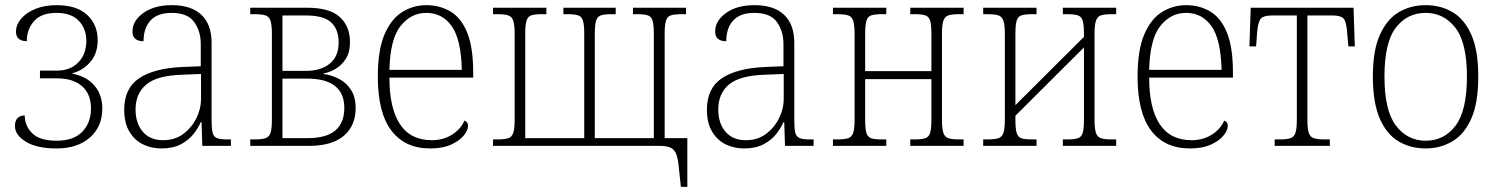

<svg xmlns="http://www.w3.org/2000/svg" viewBox="-20 -566 5802 745"><path d="M200 10Q123 10 80.5 -16Q38 -42 38 -77Q38 -117 76 -118Q76 -77 105.5 -48.5Q135 -20 200 -20Q266 -20 299.5 -55Q333 -90 333 -145Q333 -201 298.5 -231.5Q264 -262 201 -262H135V-292H201Q253 -292 284 -324Q315 -356 315 -408Q315 -454 286 -485Q257 -516 199 -516Q140 -516 112 -484Q84 -452 84 -406Q42 -407 42 -443Q42 -470 62 -493.5Q82 -517 117.5 -531.5Q153 -546 199 -546Q278 -546 318.5 -508Q359 -470 359 -410Q359 -358 330 -325Q301 -292 261 -282V-280Q315 -270 346 -234.5Q377 -199 377 -145Q377 -75 329 -32.5Q281 10 200 10Z M606 10Q568 10 535.5 -5.5Q503 -21 482.5 -54.5Q462 -88 462 -141Q462 -223 519.5 -262Q577 -301 686 -306L759 -309V-396Q759 -445 733.5 -480.5Q708 -516 646 -516Q591 -516 564 -486.5Q537 -457 537 -406Q494 -406 494 -444Q494 -485 536 -515.5Q578 -546 647 -546Q722 -546 761.5 -508.5Q801 -471 801 -400V-101Q801 -67 805 -51Q809 -35 822 -30Q835 -25 861 -25H876V0H765L762 -92H759Q749 -69 730.5 -45.5Q712 -22 681.5 -6Q651 10 606 10ZM613 -22Q659 -22 691.5 -46.5Q724 -71 742 -107.5Q760 -144 760 -181V-279L687 -276Q589 -273 547.5 -238Q506 -203 506 -141Q506 -88 534 -55Q562 -22 613 -22Z M951 0V-25H966Q995 -25 1009.5 -29.5Q1024 -34 1029.5 -50Q1035 -66 1035 -101V-435Q1035 -470 1029.5 -486Q1024 -502 1009.5 -506.5Q995 -511 967 -511H951V-536H1171Q1259 -536 1298.5 -500Q1338 -464 1338 -402Q1338 -363 1322 -338Q1306 -313 1282.5 -299Q1259 -285 1235 -281V-279Q1266 -275 1294.5 -260.5Q1323 -246 1341.5 -218Q1360 -190 1360 -147Q1360 -78 1314 -39Q1268 0 1179 0ZM1076 -291H1167Q1225 -291 1259.5 -319Q1294 -347 1294 -401Q1294 -452 1265 -479Q1236 -506 1167 -506H1076ZM1076 -30H1172Q1247 -30 1281.5 -60Q1316 -90 1316 -147Q1316 -261 1171 -261H1076Z M1649 10Q1551 10 1498.5 -59.5Q1446 -129 1446 -268Q1446 -372 1472 -432.5Q1498 -493 1541 -519.5Q1584 -546 1634 -546Q1687 -546 1728.5 -521Q1770 -496 1793 -439Q1816 -382 1816 -286V-265H1491Q1491 -146 1532 -84Q1573 -22 1656 -22Q1700 -22 1734 -43.5Q1768 -65 1782 -98Q1796 -93 1796 -78Q1796 -60 1779 -39.5Q1762 -19 1729.5 -4.5Q1697 10 1649 10ZM1772 -295Q1769 -414 1732.5 -465Q1696 -516 1634 -516Q1575 -516 1534.5 -465.5Q1494 -415 1491 -295Z M2622 159 2615 94Q2612 57 2605.5 36.5Q2599 16 2584 8Q2569 0 2538 0H1893V-25H1909Q1937 -25 1951.5 -29.5Q1966 -34 1971.5 -50.5Q1977 -67 1977 -101V-435Q1977 -469 1971.5 -485.5Q1966 -502 1951.5 -506.5Q1937 -511 1909 -511H1893V-536H2100V-511H2082Q2056 -511 2042 -506.5Q2028 -502 2023 -486Q2018 -470 2018 -435V-30H2247V-435Q2247 -470 2242 -486Q2237 -502 2223 -506.5Q2209 -511 2182 -511H2166V-536H2369V-511H2353Q2326 -511 2312 -506.5Q2298 -502 2293 -486Q2288 -470 2288 -435V-30H2517V-435Q2517 -470 2512 -486Q2507 -502 2493.5 -506.5Q2480 -511 2453 -511H2436V-536H2642V-511H2626Q2598 -511 2583.5 -506.5Q2569 -502 2564 -485.5Q2559 -469 2559 -435V-30H2647V159Z M2867 10Q2829 10 2796.5 -5.5Q2764 -21 2743.5 -54.5Q2723 -88 2723 -141Q2723 -223 2780.5 -262Q2838 -301 2947 -306L3020 -309V-396Q3020 -445 2994.5 -480.5Q2969 -516 2907 -516Q2852 -516 2825 -486.5Q2798 -457 2798 -406Q2755 -406 2755 -444Q2755 -485 2797 -515.5Q2839 -546 2908 -546Q2983 -546 3022.5 -508.5Q3062 -471 3062 -400V-101Q3062 -67 3066 -51Q3070 -35 3083 -30Q3096 -25 3122 -25H3137V0H3026L3023 -92H3020Q3010 -69 2991.5 -45.5Q2973 -22 2942.5 -6Q2912 10 2867 10ZM2874 -22Q2920 -22 2952.5 -46.5Q2985 -71 3003 -107.5Q3021 -144 3021 -181V-279L2948 -276Q2850 -273 2808.5 -238Q2767 -203 2767 -141Q2767 -88 2795 -55Q2823 -22 2874 -22Z M3212 0V-25H3228Q3256 -25 3270.5 -29.5Q3285 -34 3290.5 -50.5Q3296 -67 3296 -101V-435Q3296 -469 3290.5 -485.5Q3285 -502 3270.5 -506.5Q3256 -511 3228 -511H3212V-536H3419V-511H3401Q3375 -511 3361 -506.5Q3347 -502 3342 -486Q3337 -470 3337 -435V-290H3594V-435Q3594 -470 3589 -486Q3584 -502 3570 -506.5Q3556 -511 3530 -511H3512V-536H3719V-511H3703Q3675 -511 3660.5 -506.5Q3646 -502 3640.5 -485.5Q3635 -469 3635 -435V-101Q3635 -67 3640.5 -50.5Q3646 -34 3660.5 -29.5Q3675 -25 3703 -25H3719V0H3512V-25H3530Q3556 -25 3570 -29.5Q3584 -34 3589 -50Q3594 -66 3594 -101V-259H3337V-101Q3337 -66 3342 -50Q3347 -34 3360.5 -29.5Q3374 -25 3401 -25H3419V0Z M3795 0V-25H3811Q3839 -25 3853.5 -29.5Q3868 -34 3873.5 -50.5Q3879 -67 3879 -101V-435Q3879 -469 3873.5 -485.5Q3868 -502 3853.5 -506.5Q3839 -511 3811 -511H3795V-536H4002V-511H3984Q3958 -511 3944 -506.5Q3930 -502 3925 -486Q3920 -470 3920 -435V-158L4186 -423V-435Q4186 -470 4181 -486Q4176 -502 4162 -506.5Q4148 -511 4121 -511H4104V-536H4311V-511H4294Q4267 -511 4252.5 -506.5Q4238 -502 4232.5 -485.5Q4227 -469 4227 -435V-101Q4227 -67 4232.5 -50.5Q4238 -34 4252.5 -29.5Q4267 -25 4294 -25H4311V0H4104V-25H4121Q4148 -25 4162 -29.5Q4176 -34 4181 -50Q4186 -66 4186 -101V-382L3920 -117V-101Q3920 -66 3925 -50Q3930 -34 3943.5 -29.5Q3957 -25 3984 -25H4002V0Z M4597 10Q4499 10 4446.5 -59.5Q4394 -129 4394 -268Q4394 -372 4420 -432.5Q4446 -493 4489 -519.5Q4532 -546 4582 -546Q4635 -546 4676.5 -521Q4718 -496 4741 -439Q4764 -382 4764 -286V-265H4439Q4439 -146 4480 -84Q4521 -22 4604 -22Q4648 -22 4682 -43.5Q4716 -65 4730 -98Q4744 -93 4744 -78Q4744 -60 4727 -39.5Q4710 -19 4677.5 -4.5Q4645 10 4597 10ZM4720 -295Q4717 -414 4680.5 -465Q4644 -516 4582 -516Q4523 -516 4482.5 -465.5Q4442 -415 4439 -295Z M4926 0V-25H4944Q4972 -25 4986.5 -29.5Q5001 -34 5006.5 -50Q5012 -66 5012 -101V-506H4916Q4884 -506 4873 -494.5Q4862 -483 4858 -442L4854 -386H4828L4833 -536H5232L5237 -386H5212L5207 -442Q5204 -483 5193 -494.5Q5182 -506 5150 -506H5053V-101Q5053 -66 5058.5 -50Q5064 -34 5078.5 -29.5Q5093 -25 5122 -25H5140V0Z M5512 10Q5454 10 5407.5 -17Q5361 -44 5334 -105.5Q5307 -167 5307 -269Q5307 -371 5334.5 -431.5Q5362 -492 5408 -519Q5454 -546 5512 -546Q5570 -546 5616 -519Q5662 -492 5689 -431.5Q5716 -371 5716 -269Q5716 -167 5689 -106Q5662 -45 5615.5 -17.5Q5569 10 5512 10ZM5512 -20Q5584 -20 5628 -78.5Q5672 -137 5672 -269Q5672 -401 5627 -458.5Q5582 -516 5512 -516Q5440 -516 5396 -458.5Q5352 -401 5352 -269Q5352 -137 5396.5 -78.5Q5441 -20 5512 -20Z"/></svg>

Font: Noto Serif SemiCondensed ExtraLight
Style: Regular
Weight: 200
Width: 4
Designer: Monotype Design Team
Foundry: Monotype Imaging Inc.
Version: Version 2.014